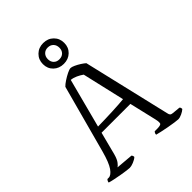

<svg xmlns="http://www.w3.org/2000/svg" viewBox="-265 -1097 1234 1234"><g transform="rotate(-45 352.0 -480.5)"><path d="M179 0Q172 0 152 -2.5Q132 -5 106.5 -9.5Q81 -14 56.5 -19Q32 -24 16 -29Q16 -36 19.5 -42Q23 -48 26 -51H38Q60 -51 83.5 -84Q107 -117 129 -198L254 -661Q265 -673 287 -687.5Q309 -702 330.5 -712.5Q352 -723 363 -723Q373 -723 391.5 -714.5Q410 -706 428 -694.5Q446 -683 457 -673L597 -78Q599 -66 604.5 -60Q610 -54 624 -53L678 -48Q685 -43 685 -29Q673 -18 653.5 -9Q634 0 620 0Q611 0 587.5 -3.5Q564 -7 536 -12Q508 -17 484 -22.5Q460 -28 449 -31Q449 -39 452 -44.5Q455 -50 458 -53H478Q506 -53 515 -59.5Q524 -66 515 -105L472 -288H210L170 -133Q160 -96 146 -78.5Q132 -61 125 -58L242 -48Q244 -46 246.5 -41.5Q249 -37 249 -29Q236 -17 214.5 -8.5Q193 0 179 0ZM222 -332Q291 -333 356.5 -336Q422 -339 460 -343L393 -633Q375 -646 353 -656Q331 -666 310 -668ZM352 -772Q310 -772 282.5 -798.5Q255 -825 255 -866Q255 -907 282.5 -934Q310 -961 352 -961Q394 -961 421.5 -934Q449 -907 449 -866Q449 -825 421.5 -798.5Q394 -772 352 -772ZM352 -813Q376 -813 390.5 -827.5Q405 -842 405 -866Q405 -890 390.5 -905Q376 -920 352 -920Q329 -920 314.5 -905Q300 -890 300 -866Q300 -842 314.5 -827.5Q329 -813 352 -813Z"/></g></svg>

Font: Texturina 72pt Light
Style: Regular
Weight: 300
Designer: Guillermo Torres Carreño
Foundry: Omnibus-Type
Version: Version 1.002; ttfautohint (v1.8.3)